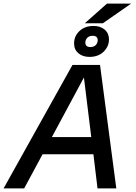

<svg xmlns="http://www.w3.org/2000/svg" viewBox="-78 -1053 758 1073"><path d="M-58 0 327 -690H481L572 0H467L444 -191H160L57 0ZM212 -287H432L391 -620ZM422 -735Q384 -735 360 -755.5Q336 -776 336 -810Q336 -851 366 -879.5Q396 -908 445 -908Q483 -908 507 -887.5Q531 -867 531 -833Q531 -793 501 -764Q471 -735 422 -735ZM427 -790Q446 -790 457 -801Q468 -812 468 -828Q468 -853 440 -853Q421 -853 410 -842Q399 -831 399 -815Q399 -790 427 -790ZM396 -923 520 -1033H655L497 -923Z"/></svg>

Font: Radio Canada Big
Style: Italic
Weight: 400
Italic angle: -12°
Designer: Étienne Aubert Bonn
Foundry: Coppers and Brasses
Version: Version 1.001